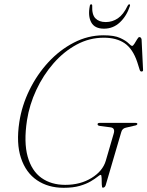

<svg xmlns="http://www.w3.org/2000/svg" viewBox="-20 -882 701 914"><path d="M473 -714Q524.5 -714 552 -701.2Q579.5 -688.5 591.8 -676Q604 -663.5 609 -663.5Q613.5 -663.5 620 -674Q626.5 -684.5 632.8 -695Q639 -705.5 643 -705.5Q652 -705.5 654 -694L661 -550Q662 -541.5 653.5 -541.5Q647.5 -541.5 645 -549.5L633.5 -586Q612.5 -649 573.8 -675.8Q535 -702.5 474 -702.5Q405.5 -702.5 344.5 -669.5Q283.5 -636.5 234.5 -580.2Q185.5 -524 152.8 -453.8Q120 -383.5 108.5 -309.5Q92.5 -204.5 111.8 -136.2Q131 -68 177.5 -35Q224 -2 290.5 -2Q362.5 -2 415.8 -34.8Q469 -67.5 483.5 -116.5L520.5 -243.5Q530.5 -273.5 505 -276L455.5 -282.5Q444 -284 444.5 -291Q444.5 -297 455.5 -297H625Q634 -297 634 -291.5Q632.5 -285.5 619 -283.5L582.5 -275Q562 -271.5 557.5 -254L483 0Q479 11.5 469 11.5Q465 11.5 464.5 -3.8Q464 -19 463.8 -34.2Q463.5 -49.5 459.5 -49.5Q455 -49.5 443.8 -40.2Q432.5 -31 412 -18.8Q391.5 -6.5 359.8 2.8Q328 12 283 12Q209.5 12 156.2 -24Q103 -60 79.8 -130Q56.5 -200 72 -301Q84 -379.5 120 -453.2Q156 -527 210.2 -585.8Q264.5 -644.5 331.8 -679.2Q399 -714 473 -714ZM483.5 -777Q515 -777 541.2 -794.8Q567.5 -812.5 587.5 -854.5Q591 -861.5 595.5 -861.5Q600.5 -861.5 598.5 -853.5Q583 -806 551 -775.8Q519 -745.5 475 -745.5Q430.5 -745.5 414.2 -775.8Q398 -806 407.5 -853.5Q408.5 -861.5 414 -861.5Q419 -861.5 419 -854.5Q417 -812.5 434.2 -794.8Q451.5 -777 483.5 -777Z"/></svg>

Font: Fraunces 72pt Thin
Style: Italic
Weight: 100
Italic angle: -16°
Version: Version 1.000;[b76b70a41]